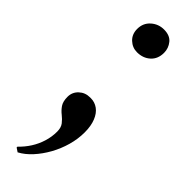

<svg xmlns="http://www.w3.org/2000/svg" viewBox="-238 -478 686 686"><g transform="rotate(45 105.0 -135.0)"><path d="M98 -349Q74.5 -349 57 -365.5Q39.5 -382 39.5 -408.5Q39.5 -438 60.2 -456.5Q81 -475 109 -475Q139 -475 153.5 -457Q168 -439 168 -416Q168 -385 148 -367Q128 -349 98 -349ZM49.5 205.5 34.5 195.5V191.5Q53.5 173.5 67.5 151.5Q81.5 129.5 89.2 104.5Q97 79.5 97 53Q97 33 87.8 21Q78.5 9 66 -0.8Q53.5 -10.5 44.2 -24Q35 -37.5 35 -61Q35 -84.5 52 -100.5Q69 -116.5 93.5 -116.5H98Q117.5 -116.5 133.8 -104.8Q150 -93 159.2 -70Q168.5 -47 168.5 -14.5Q168.5 19 159 52.5Q149.5 86 132.8 116Q116 146 94.8 169.2Q73.5 192.5 50 205Z"/></g></svg>

Font: Merriweather 144pt SemiBold
Style: Regular
Weight: 600
Version: Version 2.100